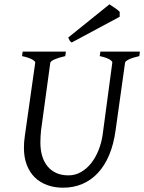

<svg xmlns="http://www.w3.org/2000/svg" viewBox="-20 -854 668 889"><path d="M625 -594.2Q594.2 -587.4 577.1 -579.1Q560.1 -570.8 559.1 -564L515.1 -250Q506.3 -186 485.6 -136.5Q464.8 -86.9 433.3 -53.2Q401.9 -19.5 361.1 -2.2Q320.3 15.1 272 15.1Q231.9 15.1 198.5 2.9Q165 -9.3 141.1 -32.7Q117.2 -56.2 104 -90.6Q90.8 -125 90.8 -169.9Q90.8 -182.6 91.8 -196.8Q92.8 -210.9 95.2 -226.1L143.1 -564Q144 -569.8 128.9 -578.6Q113.8 -587.4 82 -594.2L85 -615.2H285.2L282.2 -594.2Q251.5 -587.4 232.9 -579.1Q214.4 -570.8 212.9 -564L169.9 -249Q167 -220.2 167 -193.8Q167 -159.7 175.3 -131.8Q183.6 -104 200 -84Q216.3 -64 240.7 -53Q265.1 -42 296.9 -42Q328.6 -42 355.5 -57.6Q382.3 -73.2 402.6 -99.1Q422.9 -125 436.3 -158.7Q449.7 -192.4 455.1 -229L500 -564Q501.5 -569.8 487.5 -578.6Q473.6 -587.4 441.9 -594.2L444.8 -615.2H627.9ZM534.2 -776.4 312 -657.2Q305.2 -661.6 302.7 -666Q300.3 -670.4 295.9 -680.2L486.8 -834Q491.2 -831.1 497.8 -826.7Q504.4 -822.3 511.5 -817.4Q518.6 -812.5 524.9 -807.6Q531.2 -802.7 534.2 -799.3Z"/></svg>

Font: GentiumAlt
Style: Italic
Weight: 400
Italic angle: -7°
Designer: J. Victor Gaultney
Version: Version 1.02; 2005; OFL release